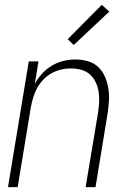

<svg xmlns="http://www.w3.org/2000/svg" viewBox="-20 -774 540 794"><path d="M13 0 99 -520H139L124 -427Q136 -450 154 -469.5Q172 -489 194.5 -502.5Q217 -516 242 -522Q267 -528 292 -528Q318 -528 343 -521Q368 -514 386 -497Q404 -480 414 -457Q424 -434 428 -409Q432 -384 430.5 -357.5Q429 -331 425 -305L375 0H334L386 -311Q389 -332 390 -354Q391 -376 387.5 -396.5Q384 -417 375 -435.5Q366 -454 351 -467Q336 -480 315.5 -485.5Q295 -491 273 -491Q253 -491 233 -486.5Q213 -482 194 -471.5Q175 -461 160 -445.5Q145 -430 134.5 -411.5Q124 -393 118 -373Q112 -353 108 -333L53 0ZM285 -588 260 -612 401 -754 432 -726Z"/></svg>

Font: Iosevka SS04 Extralight
Style: Italic
Weight: 200
Italic angle: -9°
Monospace: yes
Designer: Belleve Invis
Foundry: Belleve Invis
Version: Version 19.0.0; ttfautohint (v1.8.4)